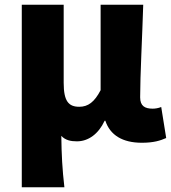

<svg xmlns="http://www.w3.org/2000/svg" viewBox="-20 -589 724 811"><path d="M72 202H252C243 124 240 66 239 -15C257 4 280 8 305 8C353 8 396 -23 422 -79H425C445 -18 498 14 579 14C629 14 657 5 682 -6L661 -137C649 -132 635 -130 625 -130C592 -130 572 -141 572 -178C572 -269 581 -438 585 -569H405V-208C379 -158 352 -138 315 -138C270 -138 249 -161 249 -239V-569H72Z"/></svg>

Font: Noto Sans CJK KR Black
Style: Regular
Weight: 900
Designer: Ryoko NISHIZUKA (kana & ideographs); Paul D. Hunt (Latin, Greek & Cyrillic); Wenlong ZHANG (bopomofo); Sandoll Communica
Foundry: Adobe Systems Incorporated
Version: Version 1.004;PS 1.004;hotconv 1.0.82;makeotf.lib2.5.63406